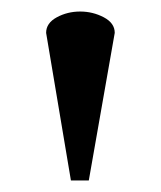

<svg xmlns="http://www.w3.org/2000/svg" viewBox="-20 -731 279 333"><path d="M179 -674 134 -418H103L60 -674Q60 -691 78.5 -701Q97 -711 119 -711Q141 -711 160 -701Q179 -691 179 -674Z"/></svg>

Font: Tiro Devanagari Hindi
Style: Regular
Weight: 400
Designer: Devanagari: John Hudson & Fiona Ross. Latin: John Hudson.
Foundry: Tiro Typeworks Ltd.
Version: Version 1.52